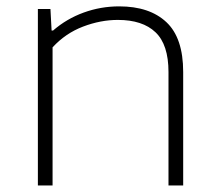

<svg xmlns="http://www.w3.org/2000/svg" viewBox="-20 -568 668 588"><path d="M96 -540.5H134.5L138 -474.5H142.5Q184 -510.5 236.2 -529.5Q288.5 -548.5 345 -548.5Q438 -548.5 489.5 -500.2Q541 -452 541 -347.5V0H496V-347.5Q496 -431.5 456.2 -469.2Q416.5 -507 341 -507Q288 -507 234.2 -486.5Q180.5 -466 141 -423V0H96Z"/></svg>

Font: Encode Sans Expanded ExtraLight
Style: Regular
Weight: 275
Width: 7
Designer: Multiple Designers
Foundry: Impallari Type
Version: Version 2.000